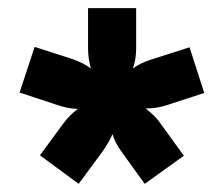

<svg xmlns="http://www.w3.org/2000/svg" viewBox="-20 -694 548 471"><path d="M196 -576V-674H314V-576Q314 -548 306 -526Q323 -539 351 -548L445 -578L481 -466L389 -436Q364 -428 339 -428H337Q360 -411 373 -392L431 -312L335 -243L278 -322Q262 -344 256 -365Q248 -346 232 -323L173 -243L78 -313L136 -392Q151 -412 171 -427Q148 -427 122 -436L28 -467L65 -579L158 -549Q184 -540 203 -526Q196 -550 196 -576Z"/></svg>

Font: Hind Kochi
Style: Bold
Weight: 700
Designer: Dhruvi Tolia
Foundry: Indian Type Foundry
Version: Version 0.702;PS 1.0;hotconv 1.0.81;makeotf.lib2.5.63406